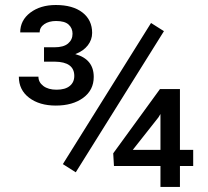

<svg xmlns="http://www.w3.org/2000/svg" viewBox="-20 -736 818 756"><path d="M278.3 -57.6 227.5 -89.8 574.7 -645.5 625.5 -613.3ZM688.5 -146H740.7V-82.5H688.5V0H611.8V-82.5H428.7L425.8 -132.3L609.9 -385.3H688.5ZM502.9 -146H611.8V-287.1L603.5 -273.4ZM153.3 -549.8H194.3Q230.5 -549.8 248 -564.7Q265.6 -579.6 265.6 -603Q265.6 -625 250.2 -639.2Q234.9 -653.3 200.7 -653.3Q172.9 -653.3 154.5 -640.9Q136.2 -628.4 136.2 -608.4H59.6Q59.6 -656.2 99.4 -686.3Q139.2 -716.3 199.7 -716.3Q266.6 -716.3 304.7 -686.8Q342.8 -657.2 342.8 -606.4Q342.8 -579.6 325.7 -557.4Q308.6 -535.2 276.4 -522.9Q349.1 -502.9 349.1 -433.1Q349.1 -381.3 307.6 -350.8Q266.1 -320.3 199.7 -320.3Q135.3 -320.3 94.7 -351.1Q54.2 -381.8 54.2 -434.1H131.3Q131.3 -412.1 150.6 -397.5Q169.9 -382.8 202.6 -382.8Q236.8 -382.8 254.6 -397.5Q272.5 -412.1 272.5 -437Q272.5 -492.2 196.3 -493.2H153.3Z"/></svg>

Font: Roboto
Style: Regular
Weight: 400
Designer: Google
Version: Version 2.001047; 2015